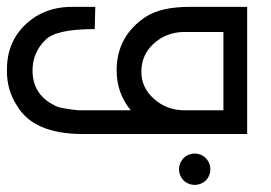

<svg xmlns="http://www.w3.org/2000/svg" viewBox="-20 -386 781 553"><path d="M540.5 56.2Q552.2 56.2 563 62Q573.7 67.9 579.8 78.9Q585.9 89.8 585.9 101.6Q585.9 113.3 580.1 124Q574.2 134.8 563.5 140.6Q552.7 146.5 540.5 146.5Q528.8 146.5 518.1 140.6Q507.3 134.8 501.5 124Q495.6 113.3 495.6 101.6Q495.6 89.8 501.7 78.9Q507.8 67.9 518.6 62Q529.3 56.2 540.5 56.2ZM691.9 0H218.8Q76.2 0 28.8 -82Q0 -125.5 0 -180.7V-186Q0 -284.7 83.5 -338.9Q128.9 -366.2 186 -366.2H254.4L252.9 -302.2H251.5Q138.2 -302.2 109.4 -269.5Q73.7 -233.9 73.7 -183.1Q73.7 -108.9 146.5 -78.1Q164.6 -72.8 205.1 -68.4H356.4Q315.9 -118.2 315.9 -183.1Q315.9 -283.2 401.9 -338.9Q445.3 -366.2 526.4 -366.2H691.9ZM506.3 -68.4H623.5V-293.9H506.3Q458.5 -292 424.3 -261.7Q387.2 -229.5 387.2 -178.7Q387.2 -132.8 424.3 -100.6Q458.5 -70.3 506.3 -68.4Z"/></svg>

Font: Gasq
Style: Regular
Weight: 400
Designer: Husham Jawad
Version: Version 1.00;December 29, 2020;FontCreator 13.0.0.2683 32-bi